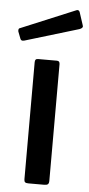

<svg xmlns="http://www.w3.org/2000/svg" viewBox="-65 -784 380 816"><g transform="rotate(5 125.0 -376.0)"><path d="M176 -19Q176 -8 171.5 -4Q167 0 156 0H88Q78 0 74 -3.5Q70 -7 70 -16V-515Q70 -523 73 -526.5Q76 -530 84 -530H164Q176 -530 176 -516ZM259 -692Q261 -686 261 -685Q261 -677 247 -672L18 -603Q15 -602 11 -602Q3 -602 0 -612L-10 -638Q-11 -640 -11 -644Q-11 -653 -5 -654L228 -751L232 -752Q239 -752 242 -744Z"/></g></svg>

Font: Libre Franklin Medium
Style: Regular
Weight: 500
Designer: Pablo Impallari, Rodrigo Fuenzalida
Foundry: Impallari Type
Version: Version 1.002; ttfautohint (v1.5)